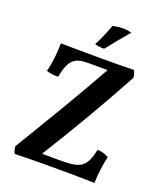

<svg xmlns="http://www.w3.org/2000/svg" viewBox="-158 -984 935 1092"><g transform="rotate(20 309.5 -438.0)"><path d="M449 -872C434 -876 415 -879 396 -879C376 -879 355 -876 335 -871C321 -832 301 -785 278 -741C295 -735 312 -733 335 -733C375 -784 410 -827 449 -872ZM497 -181C473 -71 441 -51 328 -51H207C328 -245 435 -427 548 -635C547 -652 542 -667 534 -678C466 -676 400 -676 334 -676C268 -676 136 -677 93 -678C93 -622 86 -553 72 -505C88 -496 119 -494 143 -494C165 -605 197 -626 278 -626H395C283 -425 172 -242 50 -40C50 -23 55 -9 62 3C108 1 195 0 284 0C371 0 451 0 544 3C545 -50 554 -117 565 -161C547 -172 524 -179 497 -181Z"/></g></svg>

Font: Vollkorn Semibold
Style: Regular
Weight: 600
Designer: Friedrich Althausen
Foundry: Friedrich Althausen
Version: Version 4.015;PS 004.015;hotconv 1.0.88;makeotf.lib2.5.64775